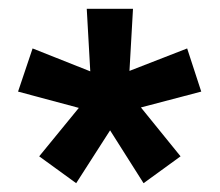

<svg xmlns="http://www.w3.org/2000/svg" viewBox="-20 -756 499 436"><path d="M153 -340 69 -401 159 -511 21 -548 54 -646 185 -594 177 -736H282L274 -595L405 -646L437 -548L300 -512L390 -401L306 -340L230 -460Z"/></svg>

Font: Mulish ExtraLight ExtraBold
Style: Regular
Weight: 800
Version: Version 3.603